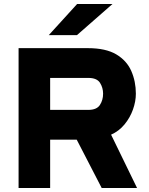

<svg xmlns="http://www.w3.org/2000/svg" viewBox="-20 -941 746 961"><path d="M73 0V-700H420Q509.5 -700 562 -668.8Q614.5 -637.5 637.2 -585.5Q660 -533.5 660 -472Q660 -433.5 645.5 -392.8Q631 -352 603.2 -318.2Q575.5 -284.5 536 -267L666 0H489L364 -242H231V0ZM231 -391H422Q464 -391 480 -415.5Q496 -440 496 -472Q496 -502 480.5 -526.5Q465 -551 422 -551H231ZM224 -765 366 -921H543L365 -765Z"/></svg>

Font: Overpass Black
Style: Regular
Weight: 900
Designer: Delve Withrington, Dave Bailey, Thomas Jockin
Foundry: Delve Fonts LLC
Version: Version 4.000; ttfautohint (v1.8.3)